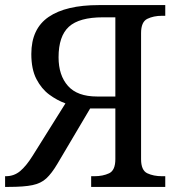

<svg xmlns="http://www.w3.org/2000/svg" viewBox="-31 -734 707 754"><path d="M-11 0V-42H-8Q24 -42 48 -62Q72 -82 97 -122L226 -328Q193 -340 162.5 -362.5Q132 -385 112 -423.5Q92 -462 92 -522Q92 -621 160 -667.5Q228 -714 357 -714H618V-672H605Q572 -672 547.5 -660Q523 -648 523 -604V-109Q523 -65 547.5 -53.5Q572 -42 605 -42H618V0H327V-42H340Q373 -42 397.5 -53.5Q422 -65 422 -109V-308H323L194 -90Q172 -53 151 -33.5Q130 -14 96.5 -7Q63 0 3 0ZM350 -355H422V-666H373Q280 -666 239.5 -629Q199 -592 199 -509Q199 -438 236 -396.5Q273 -355 350 -355Z"/></svg>

Font: NotoSerif-Regular
Style: Regular
Weight: 400
Designer: Monotype Design Team
Foundry: Monotype Imaging Inc.
Version: Version 2.007; ttfautohint (v1.8) -l 8 -r 50 -G 200 -x 14 -D